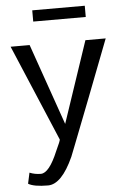

<svg xmlns="http://www.w3.org/2000/svg" viewBox="-63 -771 690 1056"><g transform="rotate(-5 282.5 -243.5)"><path d="M446 -727H156V-665H446ZM433 -538 282 -89 125 -538H20Q210 -90 245 -6Q245 2 220 55Q171 173 125 173Q92 173 63 161L50 221Q81 240 159 240Q234 240 300 94L324 33Q383 -119 424 -224Q464 -330 545 -538Z"/></g></svg>

Font: Sawarabi Gothic
Style: Regular
Weight: 400
Designer: mshio (mshio@users.sourceforge.jp)
Version: Version 20141215